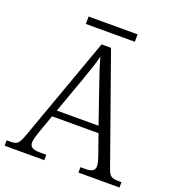

<svg xmlns="http://www.w3.org/2000/svg" viewBox="-150 -952 976 1068"><g transform="rotate(20 338.0 -417.5)"><path d="M191 -791H481V-835H191ZM-2 0H233V-32H196C150 -32 135 -44 135 -71C135 -88 147 -123 153 -140L190 -244H465L503 -136C509 -120 520 -87 520 -71C520 -44 507 -32 463 -32H435V0H678V-32H661C618 -32 607 -40 592 -83L368 -714H312L90 -96C70 -41 61 -32 19 -32H-2ZM204 -283 279 -492C298 -546 320 -608 329 -648C341 -603 362 -539 382 -483L451 -283Z"/></g></svg>

Font: Noto Serif Tamil Light
Style: Italic
Weight: 300
Italic angle: -12°
Designer: Indian Type Foundry, Tom Grace, and the Monotype Design Team
Foundry: Monotype Imaging Inc.
Version: Version 2.003